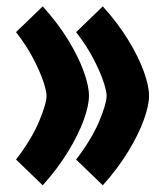

<svg xmlns="http://www.w3.org/2000/svg" viewBox="-20 -546 502 590"><path d="M253.4 -251.5Q253.4 -221.7 237.1 -176.8Q220.7 -131.8 189 -79.8Q157.2 -27.8 111.3 23.4L29.3 -55.7Q77.1 -118.2 100.1 -172.9Q123 -227.5 123 -252Q123 -266.6 112.5 -297.4Q102.1 -328.1 81.3 -367.7Q60.5 -407.2 29.3 -447.3L111.3 -526.4Q157.7 -475.1 189.5 -423.1Q221.2 -371.1 237.3 -326.4Q253.4 -281.7 253.4 -251.5ZM438 -251.5Q438 -221.7 421.6 -176.8Q405.3 -131.8 373.5 -79.8Q341.8 -27.8 295.9 23.4L213.9 -55.7Q261.7 -118.2 284.7 -172.9Q307.6 -227.5 307.6 -252Q307.6 -266.6 297.1 -297.4Q286.6 -328.1 265.9 -367.7Q245.1 -407.2 213.9 -447.3L295.9 -526.4Q342.3 -475.1 374 -423.1Q405.8 -371.1 421.9 -326.4Q438 -281.7 438 -251.5Z"/></svg>

Font: Vazir Black
Style: Black
Weight: 900
Designer: Saber Rastikerdar
Foundry: Saber Rastikerdar
Version: Version 30.0.0